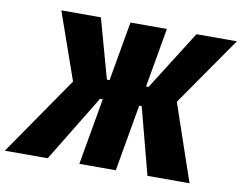

<svg xmlns="http://www.w3.org/2000/svg" viewBox="-117 -804 1144 908"><g transform="rotate(10 454.5 -350.0)"><path d="M-41 0H165L360 -320H373L317 0H492L548 -320H560L644 0H846L720 -369L950 -700H756L576 -415H564L614 -700H439L389 -415H376L297 -700H107L220 -378Z"/></g></svg>

Font: Fixel Text 20240404 ExtraBold
Style: Italic
Weight: 800
Width: 4
Italic angle: -10°
Designer: AlfaBravo + MacPaw
Foundry: Kyrylo Tkachov, Marchela Mozhyna, Serhii Makarenko, Maria Weinstein, Zakhar Kryvoshyya
Version: Version 1.211;Glyphs 3.2 (3225)